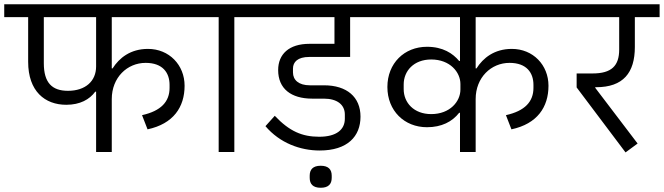

<svg xmlns="http://www.w3.org/2000/svg" viewBox="-40 -718 3136 907"><path d="M414 0H488V-250C488 -352 561 -421 648 -421C729 -421 761 -374 761 -317V-303C761 -238 721 -194 631 -174L657 -107C779 -133 832 -212 832 -313C832 -411 759 -487 659 -487C576 -487 523 -444 492 -395H488V-637H895V-698H-20V-637H93V-426C93 -287 172 -223 273 -223C338 -223 383 -248 410 -285H414ZM167 -419V-637H414V-404C414 -335 364 -289 281 -289C206 -289 167 -327 167 -419Z M993 0H1067V-637H1205V-698H855V-637H993Z M1475 169C1512 169 1527 151 1527 122V112C1527 83 1512 65 1475 65C1438 65 1423 83 1423 112V122C1423 151 1438 169 1475 169ZM1470 -7C1602 -7 1663 -74 1663 -167C1663 -260 1598 -315 1491 -315H1424C1371 -315 1344 -340 1344 -376V-394C1344 -425 1366 -449 1421 -449H1614V-637H1742V-698H1165V-637H1540V-511H1422C1325 -511 1274 -462 1274 -387C1274 -299 1335 -252 1435 -252H1490C1552 -252 1589 -224 1589 -177V-157C1589 -107 1551 -72 1468 -72C1387 -72 1327 -98 1258 -171L1214 -122C1282 -42 1379 -7 1470 -7Z M2133 0H2207V-250C2207 -352 2280 -421 2367 -421C2448 -421 2480 -374 2480 -317V-303C2480 -238 2440 -194 2350 -174L2376 -107C2498 -133 2551 -212 2551 -313C2551 -411 2478 -487 2378 -487C2295 -487 2242 -444 2211 -395H2207V-637H2614V-698H1717V-637H2133V-430H2129C2099 -466 2052 -497 1977 -497C1870 -497 1790 -419 1790 -307C1790 -195 1870 -117 1977 -117C2046 -117 2096 -143 2129 -185H2133ZM1997 -179C1915 -179 1867 -233 1867 -297V-319C1867 -383 1915 -437 1997 -437C2086 -437 2135 -377 2135 -321V-295C2135 -239 2086 -179 1997 -179Z M2915 2 2972 -40 2772 -303V-306H2776C2904 -306 2959 -374 2959 -496V-637H3076V-698H2599V-637H2885V-484C2885 -407 2849 -371 2759 -371H2684V-305Z"/></svg>

Font: IBM Plex Devanagari
Style: Regular
Weight: 400
Designer: Mike Abbink, Paul van der Laan, Pieter van Rosmalen, Erin McLaughlin
Foundry: Bold Monday
Version: Version 1.0